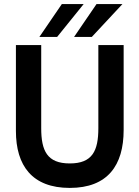

<svg xmlns="http://www.w3.org/2000/svg" viewBox="-20 -911 680 941"><path d="M343 -730H430L580 -891H453ZM173 -730H260L390 -891H283ZM322 10C507 10 586 -100 586 -274V-690H462V-283C462 -172 433 -110 322 -110C211 -110 182 -172 182 -283V-690H58V-269C58 -100 137 10 322 10Z"/></svg>

Font: FREAK Grotesk Next
Style: Bold
Weight: 700
Width: 3
Designer: La Scuola Open Source
Foundry: La Scuola Open Source
Version: Version 1.000;PS 1.0;hotconv 1.0.72;makeotf.lib2.5.5900